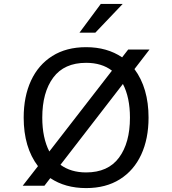

<svg xmlns="http://www.w3.org/2000/svg" viewBox="-20 -949 880 981"><path d="M667 -596Q739 -499 739 -348Q739 -240 701.5 -159Q664 -78 592.5 -33Q521 12 420 12Q313 12 237 -39L207 0H96L174 -100Q101 -196 101 -348Q101 -456 138.5 -537Q176 -618 247.5 -663Q319 -708 420 -708Q527 -708 604 -656L635 -696H744ZM232 -175 552 -588Q500 -628 420 -628Q308 -628 252 -552.5Q196 -477 196 -348Q196 -245 232 -175ZM608 -520 289 -107Q342 -68 420 -68Q532 -68 588 -143.5Q644 -219 644 -348Q644 -451 608 -520ZM495 -929H607L467 -782H386Z"/></svg>

Font: AmikoRegular
Style: Regular
Weight: 400
Designer: Pablo Impallari, Rodrigo Fuenzalida, Andres Torresi
Foundry: Impallari Type
Version: Version 1.000; ttfautohint (v1.3)